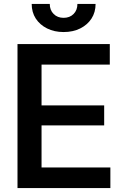

<svg xmlns="http://www.w3.org/2000/svg" viewBox="-20 -950 632 970"><path d="M68.4 0V-727.5H534.7V-623.5H189.9V-417.5H506.3V-316.4H189.9V-104H537.6V0ZM301.3 -788.1Q254.4 -788.1 217.8 -806.4Q181.2 -824.7 160.6 -856.4Q140.1 -888.2 140.1 -930.2H231.4Q231.4 -898.9 251 -879.4Q270.5 -859.9 301.3 -859.9Q332.5 -859.9 351.8 -879.4Q371.1 -898.9 371.1 -930.2H462.9Q462.9 -888.2 442.4 -856.4Q421.9 -824.7 385.5 -806.4Q349.1 -788.1 301.3 -788.1Z"/></svg>

Font: Inter Cardless Tabular Medium
Style: Regular
Weight: 500
Designer: Rasmus Andersson
Foundry: rsms
Version: Version 4.000;git-4fc901f